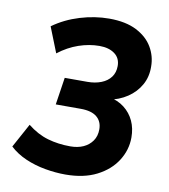

<svg xmlns="http://www.w3.org/2000/svg" viewBox="-82 -786 763 866"><g transform="rotate(10 300.0 -352.5)"><path d="M275 11Q230 11 182 2.5Q134 -6 91.5 -24.5Q49 -43 18 -72L78 -182Q123 -146 171.5 -132Q220 -118 275 -118Q309 -118 334.5 -129.5Q360 -141 375.5 -163Q391 -185 391 -216Q391 -252 366.5 -272.5Q342 -293 292 -293H178L197 -418H301Q336 -418 364 -429Q392 -440 407.5 -461Q423 -482 423 -512Q423 -548 396.5 -567.5Q370 -587 327 -587Q280 -587 232 -570.5Q184 -554 140 -520L94 -636Q148 -675 215.5 -695.5Q283 -716 349 -716Q425 -716 474.5 -690.5Q524 -665 548 -624Q572 -583 572 -536Q573 -489 552 -451.5Q531 -414 493.5 -389Q456 -364 407 -355V-368Q450 -360 479.5 -337Q509 -314 524.5 -280.5Q540 -247 540 -205Q540 -148 508.5 -98.5Q477 -49 418 -19Q359 11 275 11Z"/></g></svg>

Font: Nunito Sans 12pt ExtraLight ExtraBold
Style: Italic
Weight: 800
Italic angle: -9°
Version: Version 3.101;gftools[0.9.27]